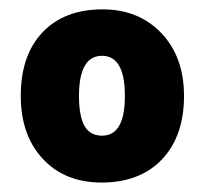

<svg xmlns="http://www.w3.org/2000/svg" viewBox="-20 -742 432 406"><path d="M369.1 -539.1Q369.1 -454.1 322.5 -405Q275.9 -356 194.8 -356Q117.2 -356 70.6 -406Q23.9 -456.1 23.9 -539.1Q23.9 -625.5 70.1 -673.8Q116.2 -722.2 196.8 -722.2Q273.4 -722.2 321.3 -671.9Q369.1 -621.6 369.1 -539.1ZM147 -539.1Q147 -496.6 158.7 -475.8Q170.4 -455.1 195.8 -455.1Q244.1 -455.1 244.1 -539.1Q244.1 -624 195.8 -624Q147 -624 147 -539.1Z"/></svg>

Font: Sahel Black FD
Style: Black-FD
Weight: 900
Foundry: Saber Rastikerdar (saber.rastikerdar@gmail.com)
Version: Version 3.3.1